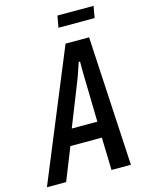

<svg xmlns="http://www.w3.org/2000/svg" viewBox="-167 -911 743 985"><g transform="rotate(-15 204.0 -418.5)"><path d="M-43 0 240 -687H365L403 0H300L295 -173H128L59 0ZM158 -258H294L289 -480Q289 -488 288.5 -500Q288 -512 288 -526Q288 -540 288 -553.5Q288 -567 288 -579H281Q276 -565 270 -546.5Q264 -528 257.5 -510Q251 -492 246 -480ZM226 -775 237 -837H429L418 -775Z"/></g></svg>

Font: Archivo ExtraCondensed Medium
Style: Italic
Weight: 500
Width: 2
Italic angle: -10°
Designer: Hector Gatti
Foundry: Omnibus-Type
Version: Version 2.001